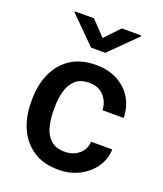

<svg xmlns="http://www.w3.org/2000/svg" viewBox="-140 -842 802 944"><g transform="rotate(20 261.0 -370.0)"><path d="M276.4 -84Q319.8 -84 349.9 -109.1Q379.9 -134.3 381.8 -174.8H492.7Q491.2 -123 462.2 -81.3Q433.1 -39.6 384.8 -14.9Q336.4 9.8 277.8 9.8Q197.3 9.8 144 -26.1Q90.8 -62 64.5 -122.3Q38.1 -182.6 38.1 -255.4V-272.5Q38.1 -345.7 64.5 -406Q90.8 -466.3 144 -502.2Q197.3 -538.1 277.3 -538.1Q340.8 -538.1 388.7 -512.9Q436.5 -487.8 463.9 -443.1Q491.2 -398.4 492.7 -339.4H381.8Q379.9 -382.8 352.1 -413.6Q324.2 -444.3 275.9 -444.3Q228.5 -444.3 202.4 -419.4Q176.3 -394.5 166 -355.2Q155.8 -315.9 155.8 -272.5V-255.4Q155.8 -211.9 165.8 -172.6Q175.8 -133.3 202.1 -108.6Q228.5 -84 276.4 -84ZM187.5 -750 260.7 -673.3 333.5 -750H434.6V-744.6L297.9 -609.4H223.6L87.4 -745.1V-750Z"/></g></svg>

Font: Vazirmatn UI Medium
Style: Regular
Weight: 500
Designer: Saber Rastikerdar
Foundry: Saber Rastikerdar
Version: Version 33.003